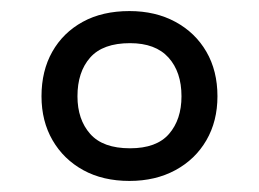

<svg xmlns="http://www.w3.org/2000/svg" viewBox="-20 -744 468 347"><path d="M214 -417Q166 -417 130.5 -436.5Q95 -456 75 -490.5Q55 -525 55 -570Q55 -616 74.5 -650.5Q94 -685 129.5 -704.5Q165 -724 214 -724Q261 -724 297 -704.5Q333 -685 353 -650.5Q373 -616 373 -570Q373 -525 353 -490.5Q333 -456 297 -436.5Q261 -417 214 -417ZM215 -476Q263 -476 285.5 -502Q308 -528 308 -570Q308 -614 284.5 -640Q261 -666 215 -666Q166 -666 143 -640Q120 -614 120 -570Q120 -528 143 -502Q166 -476 215 -476Z"/></svg>

Font: Noto Sans Sora Sompeng
Style: Regular
Weight: 400
Designer: Monotype Design Team. David Williams.
Foundry: Monotype Imaging Inc.
Version: Version 2.101